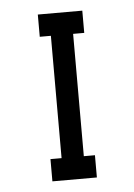

<svg xmlns="http://www.w3.org/2000/svg" viewBox="-41 -483 361 516"><g transform="rotate(-5 140.0 -225.0)"><path d="M80 -450H200V-390H170V-60H200V0H80V-60H110V-390H80Z"/></g></svg>

Font: SOV_Station
Style: Book
Weight: 400
Version: Version 1.00